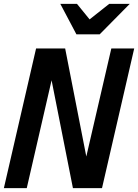

<svg xmlns="http://www.w3.org/2000/svg" viewBox="-20 -970 712 990"><path d="M0 0 166 -720H316L425 -163L554 -720H672L506 0H356L246 -556L118 0ZM374 -793 291 -950H377L442 -870L543 -950H649L494 -793Z"/></svg>

Font: Instrument Sans SemiCondensed SemiBold Italic
Style: Regular
Weight: 600
Width: 4
Italic angle: -13°
Designer: Rodrigo Fuenzalida
Foundry: fragTYPE
Version: Version 1.000; ttfautohint (v1.8.4.7-5d5b);gftools[0.9.28]